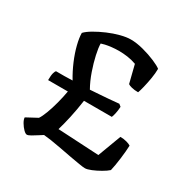

<svg xmlns="http://www.w3.org/2000/svg" viewBox="-136 -702 811 825"><g transform="rotate(30 270.0 -289.0)"><path d="M101 0Q94 0 83.5 -10.5Q73 -21 64.5 -35.5Q56 -50 56 -60L110 -89Q119 -102 129 -128.5Q139 -155 147.5 -187.5Q156 -220 161 -249H63Q63 -273 66.5 -285Q70 -297 74 -299Q94 -299 114.5 -299Q135 -299 155 -300Q135 -333 119.5 -369.5Q104 -406 95.5 -440Q87 -474 87 -497Q99 -510 123 -524Q147 -538 176 -550.5Q205 -563 234 -570.5Q263 -578 284 -578Q313 -578 347 -569Q381 -560 409 -548Q437 -536 448 -527Q448 -505 443.5 -478.5Q439 -452 433.5 -429.5Q428 -407 424 -397Q405 -397 391.5 -400.5Q378 -404 373 -408L351 -496Q329 -504 307 -507Q285 -510 265 -510Q246 -510 228.5 -508Q211 -506 198 -503Q185 -500 180 -498Q180 -478 187.5 -444Q195 -410 208 -372.5Q221 -335 239 -303Q269 -305 289.5 -306.5Q310 -308 330 -309.5Q350 -311 379 -314L390 -305Q389 -286 385.5 -270.5Q382 -255 379 -249H241Q234 -200 225 -159.5Q216 -119 207 -89L411 -78L454 -193Q471 -193 485.5 -189Q500 -185 507 -180Q506 -152 501 -113Q496 -74 490 -49Q479 -39 459 -27.5Q439 -16 419.5 -8Q400 0 389 0Q380 0 359 -3.5Q338 -7 310.5 -12Q283 -17 255 -22.5Q227 -28 203 -31.5Q179 -35 166 -36Q159 -32 145.5 -23Q132 -14 119.5 -7Q107 0 101 0Z"/></g></svg>

Font: Texturina Medium 12pt Medium
Style: Regular
Weight: 500
Version: Version 1.002